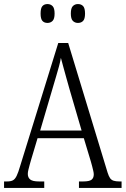

<svg xmlns="http://www.w3.org/2000/svg" viewBox="-20 -926 619 946"><path d="M0 0V-32H15Q33 -32 43.5 -37.5Q54 -43 62 -59.5Q70 -76 79 -107L267 -714H316L510 -76Q516 -57 522.5 -48Q529 -39 540 -35.5Q551 -32 569 -32H579V0H369V-32H390Q420 -32 431 -40.5Q442 -49 442 -67Q442 -74 439.5 -84.5Q437 -95 434 -107Q431 -119 428 -129L393 -245H165L133 -138Q130 -128 126.5 -115Q123 -102 120 -90Q117 -78 117 -69Q117 -51 129 -41.5Q141 -32 172 -32H198V0ZM178 -283H382L323 -485Q314 -517 306 -545.5Q298 -574 291.5 -598Q285 -622 280 -641Q277 -622 270.5 -598.5Q264 -575 256.5 -549.5Q249 -524 241 -497ZM364 -813Q349 -813 339 -823Q329 -833 329 -859Q329 -886 339 -896Q349 -906 364 -906Q380 -906 389.5 -896Q399 -886 399 -859Q399 -833 389.5 -823Q380 -813 364 -813ZM214 -813Q198 -813 189 -823Q180 -833 180 -859Q180 -886 189 -896Q198 -906 214 -906Q229 -906 239 -896Q249 -886 249 -859Q249 -833 239 -823Q229 -813 214 -813Z"/></svg>

Font: Noto Serif Ethiopic Condensed Light
Style: Regular
Weight: 300
Width: 3
Designer: Monotype Design Team
Foundry: Monotype Imaging Inc.
Version: Version 2.102